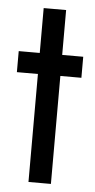

<svg xmlns="http://www.w3.org/2000/svg" viewBox="-48 -651 336 682"><g transform="rotate(5 120.0 -310.0)"><path d="M5 -460H80V-620H160V-460H235V-385H160V0H80V-385H5Z"/></g></svg>

Font: Von Book
Style: Regular
Weight: 400
Version: Version 4.000; ttfautohint (v1.8.4.7-5d5b)